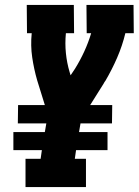

<svg xmlns="http://www.w3.org/2000/svg" viewBox="-20 -755 560 775"><path d="M83 0V-114H144L149 -149H34V-222H161L167 -257H52L53 -331H161L130 -431Q117 -476 110 -523.5Q103 -571 108 -621H89L88 -735H278L279 -621H246Q242 -580 246 -540.5Q250 -501 261 -464L265 -451L283 -478Q304 -512 320.5 -548Q337 -584 348 -621H330L329 -735H519L520 -621H486Q474 -571 453 -522.5Q432 -474 405 -428L404 -427Q403 -425 401 -422.5Q399 -420 398 -417L344 -331H433L432 -257H305L299 -222H414V-149H287L282 -114H327V0Z"/></svg>

Font: Iosevka Curly Slab Heavy
Style: Italic
Weight: 900
Italic angle: -9°
Monospace: yes
Designer: Belleve Invis
Foundry: Belleve Invis
Version: Version 22.1.2; ttfautohint (v1.8.4)